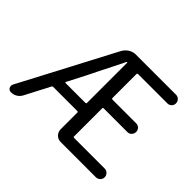

<svg xmlns="http://www.w3.org/2000/svg" viewBox="-153 -979 1224 1224"><g transform="rotate(45 459.0 -366.5)"><path d="M259.8 -294.9Q257.8 -292 259.3 -290Q260.7 -288.1 263.7 -288.1H441.4Q449.2 -288.1 449.2 -294.9V-657.2Q449.2 -660.2 446.8 -660.2Q444.3 -660.2 442.4 -657.2Q425.8 -623 405.8 -583.5Q385.7 -543.9 361.3 -495.1Q336.9 -446.3 324.2 -419.9ZM542 -85.9Q542 -79.1 549.8 -79.1H824.2Q840.8 -79.1 852.5 -67.4Q864.3 -55.7 864.3 -39.6Q864.3 -23.4 852.5 -11.7Q840.8 0 824.2 0H506.8Q482.4 0 465.8 -17.1Q449.2 -34.2 449.2 -57.6V-208Q449.2 -214.8 441.4 -214.8H225.6Q217.8 -214.8 214.8 -208L128.9 -43Q119.1 -23.4 100.1 -11.7Q81.1 0 58.6 0Q42 0 33.2 -13.7Q29.3 -21.5 29.3 -29.3Q29.3 -36.1 32.2 -43L368.2 -681.6Q380.9 -705.1 403.3 -719.2Q425.8 -733.4 452.1 -733.4H814.5Q830.1 -733.4 841.3 -721.7Q852.5 -710 852.5 -693.8Q852.5 -677.7 841.3 -666.5Q830.1 -655.3 814.5 -655.3H549.8Q542 -655.3 542 -647.5V-432.6Q542 -424.8 549.8 -424.8H762.7Q779.3 -424.8 790.5 -413.6Q801.8 -402.3 801.8 -385.7Q801.8 -369.1 790.5 -357.4Q779.3 -345.7 762.7 -345.7H549.8Q542 -345.7 542 -338.9Z"/></g></svg>

Font: Gen Jyuu Gothic P Regular
Style: Regular
Weight: 400
Designer: [Source Han Sans]
Ryoko NISHIZUKA  (kana & ideographs); Paul D. Hunt (Latin, Greek & Cyrillic); Wenlong ZHANG  (bopomofo
Version: Version 1.002.20150607